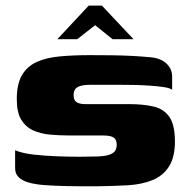

<svg xmlns="http://www.w3.org/2000/svg" viewBox="-20 -661 679 686"><path d="M34 -124Q61 -113 101.5 -108.5Q142 -104 186 -102.5Q230 -101 265 -101Q278 -101 298.5 -101.5Q319 -102 331 -102Q354 -103 368.5 -107.5Q383 -112 390 -120.5Q397 -129 397 -144Q397 -163 385.5 -170Q374 -177 348 -177Q338 -177 324.5 -177Q311 -177 288 -177Q265 -177 227 -177Q192 -177 159 -180Q126 -183 99 -195Q72 -207 56 -233Q40 -259 40 -306Q40 -361 58.5 -392.5Q77 -424 111 -439.5Q145 -455 193.5 -459.5Q242 -464 302 -464Q338 -464 379 -463.5Q420 -463 456 -461Q492 -459 510 -457Q551 -455 573 -435.5Q595 -416 595 -388Q595 -384 595 -373Q595 -362 595 -351.5Q595 -341 595 -340Q589 -346 567 -349.5Q545 -353 515.5 -355Q486 -357 457.5 -357.5Q429 -358 407 -358H305Q281 -358 267.5 -354Q254 -350 248.5 -342Q243 -334 243 -321Q243 -311 246.5 -304Q250 -297 259.5 -293Q269 -289 286 -289Q355 -289 394.5 -289Q434 -289 441 -289Q491 -289 528 -280.5Q565 -272 585 -243.5Q605 -215 605 -155Q605 -100 584 -66.5Q563 -33 525 -17.5Q487 -2 436 1Q380 4 329.5 4.5Q279 5 222 4Q176 3 141 0.5Q106 -2 82 -9Q58 -16 46 -28.5Q34 -41 34 -60ZM185 -521 297 -641H344L457 -521H382L320 -571L256 -521Z"/></svg>

Font: Genos ExtraBold
Style: Regular
Weight: 800
Designer: Robert E. Leuschke
Foundry: Robert E. Leuschke
Version: Version 1.010